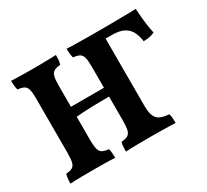

<svg xmlns="http://www.w3.org/2000/svg" viewBox="-136 -890 1189 1103"><g transform="rotate(-30 458.0 -338.0)"><path d="M410.7 3Q410.7 -17.8 412 -32.5Q413.3 -47.1 416.8 -58.3Q443.8 -60.3 458.5 -68.3Q473.3 -76.3 479 -97.4Q484.7 -118.5 484.7 -158.3V-518.7Q484.7 -558.5 479.5 -578.5Q474.3 -598.6 459.8 -606.9Q445.4 -615.2 417.8 -617.7Q414.3 -629.4 412.5 -644.8Q410.7 -660.3 410.7 -679Q431.4 -678 460 -677.5Q488.5 -677 520.7 -676.5Q552.8 -676 582.4 -676Q611.9 -676 634.1 -676V-173.1Q634.1 -130.1 643.6 -106Q653.1 -82 675 -71.4Q696.8 -60.8 733.5 -58.3Q738.1 -46.1 739.4 -29.9Q740.6 -13.6 740.6 3Q723.5 2 696.5 1.5Q669.5 1 639.4 0.5Q609.4 0 581.2 0Q536.3 0 487.4 0.5Q438.6 1 410.7 3ZM42.4 3Q42.4 -13.1 44.5 -30.1Q46.5 -47.1 50 -58.3Q77 -60.3 91.5 -68.3Q106 -76.3 111.2 -97.4Q116.4 -118.5 116.4 -158.3V-518.7Q116.4 -558.5 111.2 -578.5Q106 -598.6 91.5 -606.9Q77 -615.2 49.5 -617.7Q46 -629.4 44.2 -646.1Q42.4 -662.9 42.4 -679Q60.4 -678 86.9 -677.5Q113.5 -677 142.3 -676.5Q171.1 -676 193.7 -676Q216.8 -676 243 -676.5Q269.3 -677 294.5 -677.5Q319.8 -678 339.8 -679Q339.8 -662.3 338.8 -647.2Q337.8 -632 332.7 -617.7Q306.2 -615.7 291.5 -607.4Q276.7 -599.2 271.3 -578.8Q265.8 -558.5 265.8 -518.7V-158.3Q265.8 -118.5 271.3 -97.4Q276.7 -76.3 291.7 -68.3Q306.7 -60.3 333.2 -58.3Q336.7 -47.7 338.3 -30.9Q339.8 -14.1 339.8 3Q314 1 277 0.5Q239.9 0 198.9 0Q157.9 0 115.5 0.5Q73.1 1 42.4 3ZM261.3 -311.2V-377.9H490.8V-319.3Q466.8 -319.3 436.2 -319Q405.7 -318.7 373.7 -318Q341.7 -317.2 312.5 -315.4Q283.2 -313.7 261.3 -311.2ZM815.9 -495.4Q811.9 -529 798.9 -556.7Q785.9 -584.4 757.1 -601.1Q728.2 -617.7 674.6 -617.7H599.2L627.4 -676Q692.5 -676 739 -676.5Q785.4 -677 817.4 -677.7Q849.4 -678.5 869.2 -679Q870.7 -655.4 873.4 -624.3Q876.1 -593.3 880.4 -563.4Q884.7 -533.6 890.2 -510.6Q876.4 -503.6 858.7 -499.5Q840.9 -495.4 815.9 -495.4Z"/></g></svg>

Font: Vollkorn
Style: Regular
Weight: 400
Designer: Friedrich Althausen
Foundry: Friedrich Althausen
Version: Version 5.001